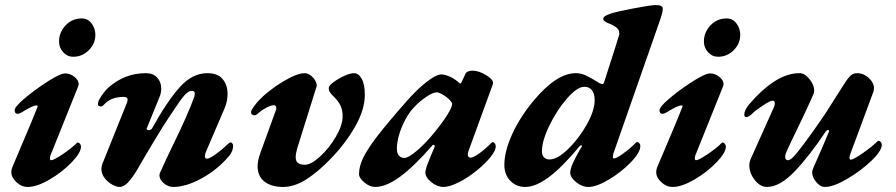

<svg xmlns="http://www.w3.org/2000/svg" viewBox="-20 -727 3551 761"><path d="M25 -44Q25 -56 30 -67L104 -242L129 -304Q131 -309 125 -309Q116 -309 103 -302.5Q90 -296 80.5 -290.5Q71 -285 65 -281Q57 -276 50 -276Q38 -276 38 -290Q38 -303 74 -334Q110 -365 156 -395.5Q202 -426 226 -434Q234 -436 239 -436Q258 -436 275 -422.5Q292 -409 292 -393L290 -385L180 -111Q178 -107 178 -99Q178 -92 183 -92Q193 -92 228 -115.5Q263 -139 283 -159Q286 -162 287 -162Q293 -162 297 -157Q301 -152 301 -146Q301 -122 264 -83.5Q227 -45 176.5 -15.5Q126 14 90 14Q65 14 45 -5Q25 -24 25 -44ZM214 -562Q214 -599 240 -626.5Q266 -654 304 -654Q328 -654 343 -634Q358 -614 358 -589Q358 -554 332 -528Q306 -502 270 -502Q247 -502 230.5 -520Q214 -538 214 -562Z M382 -57Q382 -69 386 -78L484 -322Q486 -330 486 -332Q486 -343 470 -343Q418 -343 390 -310Q385 -305 379 -305Q375 -305 371.5 -307.5Q368 -310 368 -316Q368 -326 382.5 -347.5Q397 -369 410 -380Q474 -437 558 -437Q587 -437 603 -419.5Q619 -402 619 -376Q619 -357 612 -342L562 -219L561 -216Q561 -214 563.5 -212.5Q566 -211 569 -211Q577 -211 582 -217Q642 -325 692 -381Q742 -437 802 -437Q843 -437 862.5 -413.5Q882 -390 882 -355Q882 -324 869 -295L797 -127Q792 -116 792 -107Q792 -98 801 -98Q810 -98 834 -115Q858 -132 871 -145Q889 -163 894 -163Q897 -163 900.5 -159Q904 -155 904 -150Q904 -128 889 -110Q844 -56 781 -21Q718 14 666 14Q647 14 629.5 -0.5Q612 -15 612 -32Q612 -36 614 -42Q644 -108 666 -153Q722 -267 748 -338Q752 -347 752 -356Q752 -367 740 -367Q726 -367 709.5 -347.5Q693 -328 665 -285L645 -255Q630 -233 592 -170Q554 -107 526 -58Q506 -24 488.5 -5Q471 14 453 14Q442 14 424.5 4.5Q407 -5 394.5 -21.5Q382 -38 382 -57Z M1001 -68Q1001 -91 1012 -121L1073 -289Q1075 -293 1075 -299Q1075 -310 1065 -310Q1055 -310 1037.5 -301Q1020 -292 1012 -285Q995 -270 990 -270Q975 -270 975 -283Q975 -292 998 -320Q1017 -343 1053 -370.5Q1089 -398 1126.5 -417.5Q1164 -437 1187 -437Q1200 -437 1212 -427.5Q1224 -418 1230.5 -405.5Q1237 -393 1235 -385L1158 -139Q1152 -118 1152 -104Q1152 -88 1161 -81Q1170 -74 1189 -74Q1213 -74 1249 -107Q1285 -140 1311.5 -185.5Q1338 -231 1338 -266Q1338 -291 1329.5 -308.5Q1321 -326 1305 -342Q1293 -353 1288 -361Q1283 -369 1283 -379Q1283 -387 1301.5 -401Q1320 -415 1344 -426Q1368 -437 1383 -437Q1401 -437 1413.5 -415Q1426 -393 1426 -351Q1426 -293 1388 -226Q1350 -159 1291 -98Q1241 -46 1194 -16Q1147 14 1102 14Q1055 14 1028 -7.5Q1001 -29 1001 -68Z M1403 -38Q1403 -67 1419.5 -101.5Q1436 -136 1476 -188Q1516 -240 1591 -325Q1632 -372 1670.5 -402Q1709 -432 1729 -432Q1742 -432 1760 -424.5Q1778 -417 1795 -403Q1802 -396 1804 -396H1805Q1807 -396 1808 -398.5Q1809 -401 1810 -403Q1821 -425 1825 -435Q1827 -440 1834.5 -443.5Q1842 -447 1852 -447Q1877 -447 1905.5 -430Q1934 -413 1934 -399Q1934 -393 1933 -392L1836 -126Q1834 -118 1834 -115Q1834 -102 1846 -102Q1856 -102 1879.5 -119Q1903 -136 1928 -161Q1931 -164 1932 -164Q1937 -164 1941 -159Q1945 -154 1945 -147Q1945 -131 1925 -105.5Q1905 -80 1872 -53Q1834 -22 1797.5 -4Q1761 14 1738 14Q1713 14 1689.5 -5Q1666 -24 1666 -44Q1666 -50 1671 -67Q1679 -90 1703 -146V-148Q1703 -151 1700 -152.5Q1697 -154 1695 -152Q1621 -67 1565.5 -26.5Q1510 14 1467 14Q1446 14 1424.5 -3.5Q1403 -21 1403 -38ZM1705 -206Q1736 -244 1754 -273.5Q1772 -303 1772 -315Q1772 -324 1750 -342Q1739 -350 1728.5 -355.5Q1718 -361 1711 -361Q1696 -361 1670 -343.5Q1644 -326 1621 -302Q1594 -274 1573.5 -225.5Q1553 -177 1553 -137Q1553 -120 1561 -110.5Q1569 -101 1583 -101Q1599 -101 1634.5 -131.5Q1670 -162 1705 -206Z M1979 -73Q1979 -127 2010 -195Q2041 -263 2095 -328Q2186 -437 2262 -437Q2282 -437 2299.5 -429Q2317 -421 2332 -412Q2347 -403 2353 -399Q2361 -394 2368 -394Q2372 -394 2375 -403L2418 -537Q2428 -570 2432 -582Q2436 -594 2435 -595Q2434 -596 2434 -599Q2434 -619 2391 -635Q2380 -640 2375.5 -643.5Q2371 -647 2371 -651Q2371 -658 2377 -662.5Q2383 -667 2400 -673Q2424 -681 2492.5 -694Q2561 -707 2579 -707Q2607 -707 2607 -693Q2607 -684 2604.5 -674.5Q2602 -665 2597 -650L2411 -118L2409 -106Q2409 -99 2414 -99Q2423 -99 2450 -118.5Q2477 -138 2500 -161Q2503 -164 2504 -164Q2510 -164 2514 -159.5Q2518 -155 2518 -148Q2518 -123 2480.5 -84Q2443 -45 2393.5 -15.5Q2344 14 2312 14Q2287 14 2263.5 -5Q2240 -24 2240 -44Q2240 -50 2245 -67Q2252 -84 2262 -103.5Q2272 -123 2280.5 -137.5Q2289 -152 2286 -143L2287 -147Q2287 -151 2284 -151Q2280 -151 2276 -146Q2208 -64 2155.5 -25Q2103 14 2062 14Q2026 14 2002.5 -10.5Q1979 -35 1979 -73ZM2337 -330Q2337 -355 2326.5 -369Q2316 -383 2296 -383Q2268 -383 2228 -337.5Q2188 -292 2158 -230.5Q2128 -169 2128 -127Q2128 -112 2136 -103.5Q2144 -95 2158 -95Q2189 -95 2231.5 -136Q2274 -177 2305.5 -233Q2337 -289 2337 -330Z M2581 -44Q2581 -56 2586 -67L2660 -242L2685 -304Q2687 -309 2681 -309Q2672 -309 2659 -302.5Q2646 -296 2636.5 -290.5Q2627 -285 2621 -281Q2613 -276 2606 -276Q2594 -276 2594 -290Q2594 -303 2630 -334Q2666 -365 2712 -395.5Q2758 -426 2782 -434Q2790 -436 2795 -436Q2814 -436 2831 -422.5Q2848 -409 2848 -393L2846 -385L2736 -111Q2734 -107 2734 -99Q2734 -92 2739 -92Q2749 -92 2784 -115.5Q2819 -139 2839 -159Q2842 -162 2843 -162Q2849 -162 2853 -157Q2857 -152 2857 -146Q2857 -122 2820 -83.5Q2783 -45 2732.5 -15.5Q2682 14 2646 14Q2621 14 2601 -5Q2581 -24 2581 -44ZM2770 -562Q2770 -599 2796 -626.5Q2822 -654 2860 -654Q2884 -654 2899 -634Q2914 -614 2914 -589Q2914 -554 2888 -528Q2862 -502 2826 -502Q2803 -502 2786.5 -520Q2770 -538 2770 -562Z M2950 -72Q2950 -84 2955 -96L3046 -299Q3051 -309 3051 -318Q3051 -328 3042 -328Q3033 -328 3004 -309Q2975 -290 2963 -278Q2948 -263 2938 -263Q2930 -263 2930 -273Q2930 -290 2949 -313Q2997 -370 3048 -403.5Q3099 -437 3149 -437Q3169 -437 3188 -414Q3207 -391 3207 -368Q3207 -361 3204 -353Q3183 -305 3142 -220Q3112 -159 3097 -125Q3092 -115 3092 -105Q3092 -92 3104 -92Q3115 -92 3137.5 -119.5Q3160 -147 3203 -207Q3210 -218 3226 -240Q3252 -276 3287 -333L3308 -366Q3333 -407 3346 -422Q3359 -437 3376 -437Q3403 -437 3423.5 -418Q3444 -399 3444 -377Q3444 -372 3442 -364L3349 -113Q3347 -105 3347 -102Q3347 -94 3352 -94Q3362 -94 3399.5 -120Q3437 -146 3457 -166Q3460 -169 3461 -169Q3467 -169 3471 -164Q3475 -159 3475 -153Q3475 -129 3433 -89Q3391 -49 3337 -17.5Q3283 14 3250 14Q3231 14 3215 -5.5Q3199 -25 3199 -44Q3199 -51 3206 -67Q3241 -145 3265 -204L3266 -208Q3266 -212 3262 -212Q3258 -212 3253 -206Q3190 -111 3130.5 -48.5Q3071 14 3020 14Q2993 14 2971.5 -13.5Q2950 -41 2950 -72Z"/></svg>

Font: EB Garamond ExtraBold
Style: Italic
Weight: 800
Italic angle: -17.2°
Designer: Georg Duffner and Octavio Pardo
Foundry: Georg Duffner
Version: Version 1.000